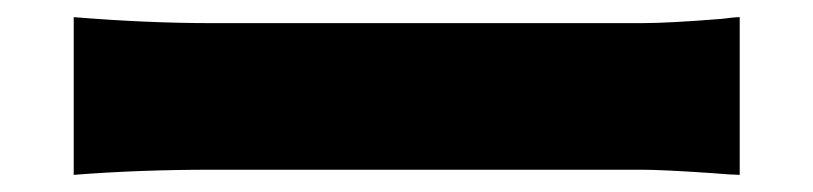

<svg xmlns="http://www.w3.org/2000/svg" viewBox="-20 -495 949 224"><path d="M66 -291V-475Q152 -468 228 -468H728Q760 -468 822 -473Q837 -475 843 -475V-291Q835 -291 811 -293Q753 -297 728 -297H478H228Q142 -297 66 -291Z"/></svg>

Font: GenSekiGothic TW H
Style: Regular
Weight: 900
Version: Version 1.501;PS 1;hotconv 16.6.51;makeotf.lib2.5.65220